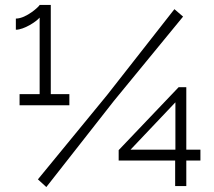

<svg xmlns="http://www.w3.org/2000/svg" viewBox="-20 -751 865 775"><path d="M732 0V-103H789V-147H732V-399H701L459 -145V-103H687V0ZM688 -338V-147H507ZM167 4 440 -344 719 -684 684 -714 412 -367 133 -27ZM185 -371V-731H140C140 -727 87 -676 44 -676V-631C77 -631 127 -664 140 -680V-371H59V-326H260V-371Z"/></svg>

Font: Raleway Reg
Style: Regular
Weight: 400
Designer: Matt McInerney, Pablo Impallari, Rodrigo Fuenzalida
Foundry: Matt McInerney, Pablo Impallari, Rodrigo Fuenzalida
Version: Version 3.00 July 28, 2015